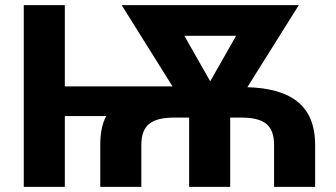

<svg xmlns="http://www.w3.org/2000/svg" viewBox="-20 -731 1316 751"><path d="M661.5 -271H719.8V0H880.4V-271H923.3C1010.6 -271 1052 -243.8 1052 -164V0H1212.6V-164C1212.6 -321.5 1114.7 -384.7 947.5 -390L1148.8 -711H455.8L654.9 -393H233.6V-711H73V0H233.6V-277H395.3C379.1 -246.2 372.2 -209.4 372.2 -164V0H532.8V-164C532.8 -243.2 574.6 -271 661.5 -271ZM802.3 -413 701.1 -591H903.5Z"/></svg>

Font: Asimov
Style: Wid
Weight: 500
Designer: Google
Version: Version 2.000980; 2014